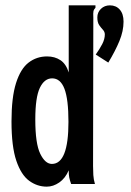

<svg xmlns="http://www.w3.org/2000/svg" viewBox="-20 -688 490 718"><path d="M155 10Q119 10 89 -12Q59 -34 41 -87Q23 -140 23 -234Q23 -324 40 -377.5Q57 -431 87 -454Q117 -477 156 -477Q185 -477 206 -463Q227 -449 237 -417V-668H337V-659Q331 -653 329.5 -646Q328 -639 329 -622L328 -67Q328 -50 329 -33.5Q330 -17 335 0H246Q241 -14 239 -24Q237 -34 237 -51Q224 -21 201.5 -5.5Q179 10 155 10ZM391 -668Q414 -668 428 -652Q442 -636 442 -607Q442 -572 426.5 -534.5Q411 -497 385 -454L338 -484Q353 -505 362.5 -523.5Q372 -542 372 -559Q372 -569 365 -576.5Q358 -584 351 -594Q344 -604 344 -623Q344 -642 357.5 -655Q371 -668 391 -668ZM174 -75Q236 -75 236 -232Q236 -317 221 -356Q206 -395 175 -395Q146 -395 129 -359.5Q112 -324 112 -241Q112 -151 130.5 -113Q149 -75 174 -75Z"/></svg>

Font: Inconsolata SemiCondensed Bold
Style: Regular
Weight: 700
Width: 4
Monospace: yes
Designer: Raph Levien, Cyreal, Brenton Simpson
Foundry: Raph Levien, Cyreal, Google
Version: Version 3.001; ttfautohint (v1.8.2.53-6de2)